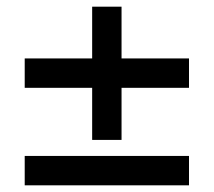

<svg xmlns="http://www.w3.org/2000/svg" viewBox="-20 -555 640 575"><path d="M546 -380V-292H344V-136H256V-292H54V-380H256V-535H344V-380ZM54 -88H546V0H54Z"/></svg>

Font: Muli
Style: Bold
Weight: 700
Designer: Vernon Adams
Foundry: Vernon Adams
Version: Version 2.001